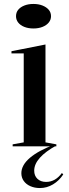

<svg xmlns="http://www.w3.org/2000/svg" viewBox="-20 -740 349 971"><path d="M149 -596Q123 -596 103 -604Q83 -612 72 -626Q61 -640 61 -658Q61 -677 72 -690.5Q83 -704 103 -712Q123 -720 149 -720Q175 -720 195 -712Q215 -704 226.5 -690.5Q238 -677 238 -658Q238 -640 226.5 -626Q215 -612 195 -604Q175 -596 149 -596ZM44 0V-10L100 -20V-470H38V-481L210 -515V-20L265 -10V0ZM265 -4Q210 26 181.5 58Q153 90 153 123Q153 149 169.5 164.5Q186 180 213 180Q237 180 257 168.5Q277 157 293 135L300 142Q279 174 248 192.5Q217 211 182 211Q155 211 133.5 201.5Q112 192 100 175Q88 158 88 136Q88 95 131.5 58Q175 21 258 -10Z"/></svg>

Font: Kalnia
Style: Regular
Weight: 400
Designer: Frida Medrano
Foundry: Frida Medrano
Version: Version 1.105